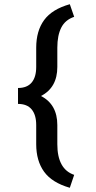

<svg xmlns="http://www.w3.org/2000/svg" viewBox="-20 -721 451 901"><path d="M149.9 -44.4V-134.3Q149.9 -182.1 128.4 -207.8Q106.9 -233.4 64.5 -233.4V-308.1Q106.9 -308.1 128.4 -333.5Q149.9 -358.9 149.9 -406.7V-497.1Q149.9 -575.7 187 -626.7Q224.1 -677.7 307.6 -701.2L328.1 -642.1Q286.1 -627.9 267.6 -591.6Q249 -555.2 249 -497.1V-406.7Q249 -310.1 172.4 -270.5Q249 -231 249 -134.3V-44.4Q249 72.8 328.1 99.6L307.6 160.2Q224.1 136.2 187 85Q149.9 33.7 149.9 -44.4Z"/></svg>

Font: Yantramanav Medium
Style: Regular
Weight: 500
Version: Version 1.001;PS 1.0;hotconv 1.0.72;makeotf.lib2.5.5900; ttf